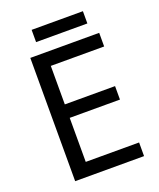

<svg xmlns="http://www.w3.org/2000/svg" viewBox="-155 -950 866 1045"><g transform="rotate(-20 278.0 -427.5)"><path d="M496 0H97V-714H496V-635H187V-412H478V-334H187V-79H496ZM453 -855V-784H156V-855Z"/></g></svg>

Font: Noto Sans Chakma
Style: Regular
Weight: 400
Designer: Zachary Quinn Scheuren - Monotype Design Team
Foundry: Monotype Imaging Inc.
Version: Version 2.003; ttfautohint (v1.8.4.7-5d5b)